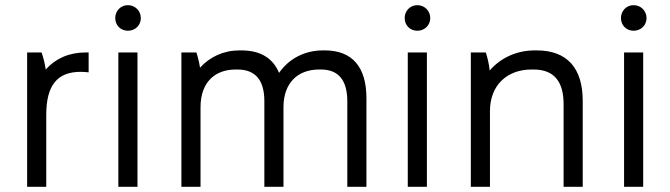

<svg xmlns="http://www.w3.org/2000/svg" viewBox="-20 -723 2594 743"><path d="M85 0H159V-279C159 -392 201 -445 292 -445C302 -445 316 -444 323 -443V-520H311C247 -520 194 -496 157 -454C154 -477 147 -502 141 -520H85Z M475 -604C503 -604 525 -625 525 -653C525 -681 503 -703 475 -703C447 -703 426 -681 426 -653C426 -625 447 -604 475 -604ZM438 0H512V-520H438Z M682 0H756V-308C756 -403 810 -454 892 -454H899C970 -454 1003 -411 1003 -331V0H1077V-308C1077 -403 1133 -454 1215 -454H1222C1291 -454 1324 -411 1324 -331V0H1398V-343C1398 -464 1343 -528 1237 -528H1230C1159 -528 1098 -496 1060 -441C1036 -498 988 -528 914 -528H907C845 -528 792 -503 754 -461C751 -482 745 -505 740 -520H682Z M1595 -604C1623 -604 1645 -625 1645 -653C1645 -681 1623 -703 1595 -703C1567 -703 1546 -681 1546 -653C1546 -625 1567 -604 1595 -604ZM1558 0H1632V-520H1558Z M1802 0H1876V-293C1876 -393 1942 -454 2037 -454H2045C2126 -454 2161 -405 2161 -320V0H2235V-333C2235 -459 2175 -528 2057 -528H2050C1979 -528 1917 -499 1875 -450C1873 -473 1866 -502 1860 -520H1802Z M2432 -604C2460 -604 2482 -625 2482 -653C2482 -681 2460 -703 2432 -703C2404 -703 2383 -681 2383 -653C2383 -625 2404 -604 2432 -604ZM2395 0H2469V-520H2395Z"/></svg>

Font: Fixel Text Regular
Style: Regular
Weight: 400
Width: 4
Designer: AlfaBravo + MacPaw
Foundry: Kyrylo Tkachov, Marchela Mozhyna, Serhii Makarenko, Maria Weinstein, Zakhar Kryvoshyya
Version: Version 1.211